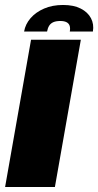

<svg xmlns="http://www.w3.org/2000/svg" viewBox="-34 -753 395 773"><path d="M-13.5 0H187L291.5 -593H91ZM220 -733Q177 -733 143.5 -718.5Q110 -704 89 -679.8Q68 -655.5 63 -626H155.5Q158 -640 164 -649.5Q170 -659 181 -663.8Q192 -668.5 209 -668.5Q224 -668.5 233.5 -663.8Q243 -659 246.2 -649.8Q249.5 -640.5 247 -626H340Q345 -655.5 332.2 -679.8Q319.5 -704 291 -718.5Q262.5 -733 220 -733Z"/></svg>

Font: Anybody UltraCondensed Thin ExtraBold
Style: Italic
Weight: 800
Italic angle: -10°
Version: Version 1.111